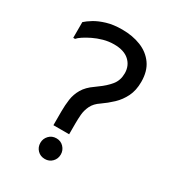

<svg xmlns="http://www.w3.org/2000/svg" viewBox="-176 -810 831 920"><g transform="rotate(30 239.5 -349.5)"><path d="M258 -209V-149H171V-225Q171 -260 175.5 -292Q180 -324 197 -353Q214 -382 249 -406L265 -418Q299 -442 321 -469Q343 -496 343 -535Q343 -577 314 -603.5Q285 -630 230 -630Q200 -630 171.5 -622Q143 -614 119.5 -602.5Q96 -591 78.5 -579.5Q61 -568 54 -559H44V-646Q58 -659 82.5 -674Q107 -689 143.5 -700Q180 -711 228 -711Q286 -711 332 -692.5Q378 -674 405 -636Q432 -598 432 -539Q432 -492 415 -457.5Q398 -423 371 -397.5Q344 -372 315 -352Q286 -333 274 -308Q262 -283 260 -257.5Q258 -232 258 -209ZM216 12Q191 12 175 -4.5Q159 -21 159 -45Q159 -68 175 -85Q191 -102 216 -102Q240 -102 256 -85Q272 -68 272 -45Q272 -21 256 -4.5Q240 12 216 12Z"/></g></svg>

Font: Phudu Light
Style: Regular
Weight: 400
Version: Version 1.005;gftools[0.9.23]